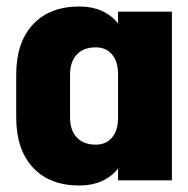

<svg xmlns="http://www.w3.org/2000/svg" viewBox="-20 -556 580 592"><path d="M344 -520H510V0H344V-36Q301 16 225 16Q133 16 81.5 -39.5Q30 -95 30 -194V-326Q30 -425 81.5 -480.5Q133 -536 225 -536Q301 -536 344 -484ZM344 -194V-326Q344 -366 325.5 -388Q307 -410 275 -410Q238 -410 217 -388Q196 -366 196 -326V-194Q196 -154 217 -132Q238 -110 275 -110Q307 -110 325.5 -132Q344 -154 344 -194Z"/></svg>

Font: Akshar
Style: Bold
Weight: 700
Designer: Tall Chai
Foundry: Tall Chai
Version: Version 1.000